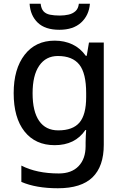

<svg xmlns="http://www.w3.org/2000/svg" viewBox="-20 -765 658 1025"><path d="M272 -548Q324 -548 366.5 -528Q409 -508 438 -467H443L455 -538H534V8Q534 123 474 181.5Q414 240 289 240Q231 240 182 231.5Q133 223 94 206V119Q176 161 294 161Q362 161 399.5 122Q437 83 437 15V-5Q437 -18 438 -39.5Q439 -61 440 -71H436Q408 -30 367 -10Q326 10 272 10Q169 10 111 -63Q53 -136 53 -268Q53 -397 111.5 -472.5Q170 -548 272 -548ZM289 -466Q225 -466 189.5 -414.5Q154 -363 154 -267Q154 -170 189 -119.5Q224 -69 291 -69Q369 -69 404.5 -111Q440 -153 440 -247V-268Q440 -374 403.5 -420Q367 -466 289 -466ZM460 -745Q455 -683 413 -644.5Q371 -606 297 -606Q221 -606 181.5 -644Q142 -682 138 -745H197Q200 -718 212.5 -704.5Q225 -691 247 -686.5Q269 -682 299 -682Q324 -682 346 -687Q368 -692 383 -705.5Q398 -719 401 -745Z"/></svg>

Font: Noto Sans Sundanese Medium
Style: Regular
Weight: 500
Version: Version 2.003